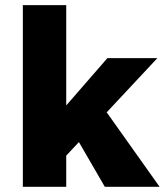

<svg xmlns="http://www.w3.org/2000/svg" viewBox="-20 -723 643 743"><path d="M212.9 -95.7V-288.1L395.5 -498H588.9ZM68.4 0V-703.1H236.3V0ZM385.7 0 264.6 -209 368.2 -323.2 597.7 0Z"/></svg>

Font: Sen ExtraBold
Style: Regular
Weight: 800
Version: Version 2.000;gftools[0.9.31]